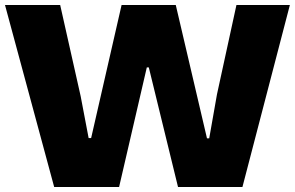

<svg xmlns="http://www.w3.org/2000/svg" viewBox="-22 -749 1181 769"><path d="M195 0 -2 -729H219L301 -364L333 -196H343L465 -729H682L807 -195H816L847 -371L925 -729H1139L949 0H691L574 -479H566L455 0Z"/></svg>

Font: Mona Sans Expanded ExtraBold
Style: Regular
Weight: 800
Width: 7
Designer: Deni Anggara
Foundry: GitHub
Version: Version 1.001; ttfautohint (v1.8.4.7-5d5b);gftools[0.9.33]